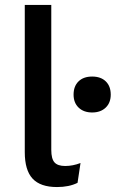

<svg xmlns="http://www.w3.org/2000/svg" viewBox="-20 -745 474 775"><path d="M187 -725V-140Q187 -104 200 -89.5Q213 -75 243 -75Q274 -75 305 -87L293 -7Q259 10 210 10Q143 10 111.5 -24Q80 -58 80 -131V-725ZM427 -363Q427 -330 406.5 -310.5Q386 -291 352 -291Q318 -291 297.5 -310.5Q277 -330 277 -363Q277 -397 297 -416.5Q317 -436 352 -436Q387 -436 407 -416.5Q427 -397 427 -363Z"/></svg>

Font: Elaine Sans Medium
Style: Regular
Weight: 500
Designer: Wei Huang
Foundry: Wei Huang
Version: Version 2.001;December 24, 2019;FontCreator 12.0.0.2547 64-b